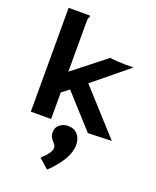

<svg xmlns="http://www.w3.org/2000/svg" viewBox="-173 -770 946 1166"><g transform="rotate(20 300.0 -187.0)"><path d="M242 -208 195 -172V0H64V-671H203V-662Q197 -656 196 -648.5Q195 -641 195 -625V-306L406 -472Q424 -469 454 -467Q484 -465 498 -465H558L333 -281L587 -1L434 4ZM277 297 215 242Q243 217 257.5 195.5Q272 174 272 159Q272 145 261.5 134Q251 123 241 108.5Q231 94 231 71Q231 40 254 22Q277 4 308 4Q348 4 370 30Q392 56 392 97Q392 143 362 194Q332 245 277 297Z"/></g></svg>

Font: Inconsolata Expanded ExtraBold
Style: Regular
Weight: 800
Width: 7
Monospace: yes
Designer: Raph Levien, Cyreal, Brenton Simpson
Foundry: Raph Levien, Cyreal, Google
Version: Version 3.001; ttfautohint (v1.8.2.53-6de2)